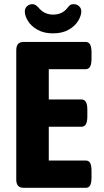

<svg xmlns="http://www.w3.org/2000/svg" viewBox="-20 -901 497 921"><path d="M58 -40V-660Q58 -681 67 -690.5Q76 -700 95 -700H390Q405 -700 412 -688Q419 -676 419 -650V-619Q419 -593 412 -581Q405 -569 390 -569H214V-424H370Q385 -424 392 -412Q399 -400 399 -374V-343Q399 -317 392 -305Q385 -293 370 -293H214V-131H391Q406 -131 412.5 -119Q419 -107 419 -81V-50Q419 -24 412.5 -12Q406 0 391 0H95Q76 0 67 -9.5Q58 -19 58 -40ZM99 -847Q99 -861 109.5 -871Q120 -881 136 -881Q144 -881 150.5 -877Q157 -873 166 -863Q193 -831 235 -831Q280 -831 305 -865Q312 -874 317.5 -877.5Q323 -881 333 -881Q349 -881 359.5 -871Q370 -861 370 -847Q370 -826 355 -801Q340 -776 309.5 -758.5Q279 -741 234 -741Q190 -741 159.5 -758.5Q129 -776 114 -800.5Q99 -825 99 -847Z"/></svg>

Font: Asap Condensed
Style: Bold
Weight: 700
Designer: Pablo Cosgaya
Foundry: Omnibus-Type
Version: Version 1.010; ttfautohint (v1.8)